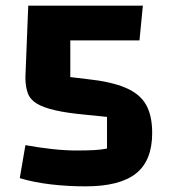

<svg xmlns="http://www.w3.org/2000/svg" viewBox="-20 -645 599 680"><path d="M283 15Q220 15 160 8Q100 1 50 -14L70 -131Q119 -122 165.5 -117Q212 -112 250 -112Q290 -112 315.5 -113.5Q341 -115 359 -119V-231L280 -239Q216 -245 175 -254.5Q134 -264 110.5 -278Q87 -292 78.5 -315Q70 -338 70 -371L80 -625H486L474 -502H229V-372L288 -365Q373 -356 424 -334.5Q475 -313 497 -274.5Q519 -236 519 -174Q519 -76 461.5 -30.5Q404 15 283 15Z"/></svg>

Font: Changa SemiBold
Style: Regular
Weight: 600
Designer: Eduardo Rodriguez Tunni
Foundry: Eduardo Rodriguez Tunni
Version: Version 3.002; ttfautohint (v1.8.2)